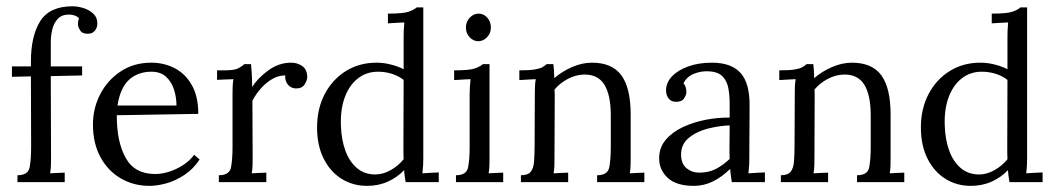

<svg xmlns="http://www.w3.org/2000/svg" viewBox="-20 -591 3426 623"><path d="M80.3 -391.3Q80.3 -474.5 110.7 -522.6Q141.2 -570.6 215.6 -570.6Q231.8 -570.6 250.5 -564.9Q269.2 -559.2 282.5 -546.9Q295.9 -534.7 295.9 -515.2Q295.9 -501.3 287.9 -491.4Q279.8 -481.5 265.1 -481.5Q247.2 -481.1 240 -492.5Q232.9 -503.9 232.9 -512.3Q232.9 -516.7 233.6 -521.5Q234.3 -526.2 236.5 -531Q231 -538 221.7 -540.9Q212.3 -543.8 204.3 -543.8Q180.8 -543.8 168 -530.4Q155.1 -517.1 150 -496.5Q144.8 -476 144.8 -454.3V-375.5H246.4V-346.2L144.8 -344L145.6 -79.6Q145.6 -64.5 145.2 -53Q144.8 -41.4 142.6 -28.6Q154.4 -29.3 166.3 -29.9Q178.2 -30.4 190 -30.8V0H36.7V-22.4Q71.1 -22.4 76.1 -48Q81 -73.7 81 -114L80.3 -343.2L18.7 -341.8V-375.5H80.3Z M465 12.1Q413.3 12.1 371.7 -12.3Q330 -36.7 305.8 -81.4Q281.6 -126.1 281.6 -187Q281.6 -239.8 305.3 -285.5Q328.9 -331.1 371.7 -359.4Q414.4 -387.6 470.8 -387.6Q512.7 -387.6 547.3 -369.5Q582 -351.3 602.7 -314.4Q623.4 -277.6 623.4 -221.5L359 -217.1Q358.6 -130.9 387.8 -78.7Q416.9 -26.4 482.9 -26.4Q517.8 -26.4 554.3 -44.2Q590.8 -62 609.8 -88.7L627.8 -73.7Q607.3 -42.5 578.8 -23.7Q550.4 -4.8 520.5 3.7Q490.6 12.1 465 12.1ZM361.2 -248.6H552.6Q552.6 -275.4 544.6 -300.5Q536.5 -325.6 518.7 -342Q500.9 -358.3 471.6 -358.3Q427.6 -358.3 399 -332.4Q370.4 -306.6 361.2 -248.6Z M690.1 -22.4Q724.6 -22.4 729.6 -48Q734.5 -73.7 734.5 -114V-285.3Q734.5 -297 734.9 -309.1Q735.2 -321.2 737.4 -334.1Q723.9 -333.7 710.9 -333.1Q697.8 -332.6 684.3 -331.9V-362.7H707.4Q739.6 -362.7 752.1 -368.9Q764.6 -375.1 772.6 -382.8H794.6Q795.7 -371.1 796.8 -353.5Q797.9 -335.9 798.3 -308.8Q815.2 -336.3 849.7 -361.9Q884.1 -387.6 924.5 -387.6Q945.4 -387.6 961.1 -376.4Q976.9 -365.2 976.9 -340.3Q976.9 -330.8 968.5 -317.2Q960 -303.6 939.5 -304Q923.4 -304.7 913.5 -317.4Q903.6 -330 905.8 -346.2Q886.7 -346.9 867.1 -336.6Q847.5 -326.4 829.8 -307.7Q812.2 -289 799 -264.4L799.8 -79.6Q799.8 -64.5 799.4 -53Q799 -41.4 796.8 -28.6Q808.6 -29.3 820.5 -29.9Q832.4 -30.4 844.2 -30.8V0H690.1Z M1170.9 12.1Q1124.7 12.1 1088 -11Q1051.3 -34.1 1030.1 -76.6Q1008.8 -119.2 1008.8 -177.1Q1008.8 -238.4 1033.7 -285.8Q1058.7 -333.3 1102.3 -360.5Q1145.9 -387.6 1201.7 -387.6Q1226.6 -387.6 1250.8 -381Q1275 -374.4 1289.7 -366.3V-469.4Q1289.7 -481.1 1290.1 -492.1Q1290.4 -503.1 1291.9 -518.2Q1278.3 -517.8 1265.3 -516.9Q1252.3 -516 1238.7 -515.2V-546.8Q1288.2 -546.8 1305.8 -553Q1323.4 -559.2 1331.9 -566.9H1353.5V-79.6Q1353.5 -67.8 1353 -55.7Q1352.4 -43.6 1350.6 -28.6Q1364.1 -29.3 1377.2 -30.3Q1390.2 -31.2 1403.7 -31.5V0H1296.3Q1294.1 -11.4 1293 -20.7Q1291.9 -30.1 1291.2 -38.9Q1269.9 -16.1 1239.1 -2Q1208.3 12.1 1170.9 12.1ZM1198 -24.9Q1223 -24.9 1247.9 -39.1Q1272.8 -53.2 1289.7 -74.4Q1289.3 -83.6 1289.1 -93.7Q1289 -103.8 1289 -115.5L1289.7 -331.9Q1271.7 -345.4 1250.5 -351.9Q1229.2 -358.3 1206.5 -358.3Q1169.1 -358.3 1141.2 -336.5Q1113.3 -314.6 1098.8 -275.4Q1084.3 -236.2 1086.2 -184.1Q1087.6 -137.9 1100.8 -101.9Q1114 -66 1138.4 -45.5Q1162.8 -24.9 1198 -24.9Z M1459.5 -22.4Q1493.9 -22.4 1498.9 -48Q1503.9 -73.7 1503.9 -114V-285.3Q1503.9 -297 1504.6 -308Q1505.3 -319 1506.8 -334.1Q1493.2 -333.7 1480.2 -332.8Q1467.2 -331.9 1453.6 -331.1V-362.7Q1503.1 -362.7 1520.7 -368.9Q1538.3 -375.1 1546.8 -382.8H1568.4V-79.6Q1568.4 -64.5 1568 -53Q1567.7 -41.4 1565.5 -28.6Q1577.2 -29.3 1589.1 -29.9Q1601 -30.4 1612.8 -30.8V0H1459.5ZM1531.7 -457.3Q1516 -457.3 1503.9 -470.1Q1491.7 -482.9 1491.7 -501.7Q1491.7 -520.4 1504.2 -533.6Q1516.7 -546.8 1532.5 -546.8Q1549.7 -546.8 1561.2 -533.6Q1572.8 -520.4 1572.8 -501.7Q1572.8 -482.9 1560.3 -470.1Q1547.9 -457.3 1531.7 -457.3Z M1670.3 0V-22.4Q1693.4 -22.4 1702.4 -34.1Q1711.4 -45.8 1712.9 -66.6Q1714.3 -87.3 1714.7 -114L1715.4 -285.3Q1715.4 -297 1715.8 -309.1Q1716.2 -321.2 1718.4 -334.1Q1704.8 -333.7 1691.8 -332.8Q1678.8 -331.9 1665.2 -331.1V-362.7Q1698.2 -362.7 1715.3 -365.6Q1732.3 -368.5 1740.2 -373.1Q1748.1 -377.7 1753.6 -382.8H1775.6Q1776.7 -374.8 1777.4 -364Q1778.1 -353.1 1778.5 -337.4Q1802.7 -358.6 1835.5 -373.1Q1868.4 -387.6 1901 -387.6Q1966.3 -387.6 1996.3 -346.5Q2026.4 -305.5 2026.4 -219.3V-79.6Q2026.4 -64.5 2026 -53Q2025.7 -41.4 2023.5 -28.6Q2035.2 -29.3 2047.1 -29.9Q2059 -30.4 2070.8 -30.8V0H1917.5V-22.4Q1952 -22.4 1956.9 -48Q1961.9 -73.7 1961.9 -114V-219.3Q1961.5 -283.5 1940.8 -316.6Q1920.1 -349.8 1875.3 -349.1Q1848.6 -348.7 1822.5 -335Q1796.5 -321.2 1779.2 -300.3Q1780 -294.5 1780 -286.8Q1780 -279.1 1780 -271L1779.2 -79.6Q1779.2 -64.5 1778.9 -53Q1778.5 -41.4 1776.3 -28.6Q1788 -29.3 1800 -29.9Q1811.9 -30.4 1823.6 -30.8V0Z M2354.6 0Q2352.4 -12.8 2351.3 -22.6Q2350.2 -32.3 2349.1 -42.9Q2323.8 -17.6 2294.3 -2.8Q2264.8 12.1 2231.4 12.1Q2174.6 12.1 2146.7 -13.8Q2118.8 -39.6 2118.8 -77.4Q2118.8 -112.2 2140.1 -137.3Q2161.3 -162.4 2195.8 -178.6Q2230.3 -194.7 2270.3 -202.4Q2310.2 -210.1 2347.6 -209.4V-256Q2347.6 -282 2343.2 -305.5Q2338.8 -328.9 2323.6 -344Q2308.4 -359 2275.8 -359.7Q2253.8 -360.5 2231 -351.3Q2208.3 -342.1 2197.7 -320.5Q2203.2 -314.6 2205.2 -306.7Q2207.2 -298.9 2207.2 -292.3Q2207.2 -283.1 2199.7 -271.7Q2192.2 -260.4 2173.5 -260.7Q2157.7 -260.7 2149.4 -271.5Q2141.2 -282.4 2141.2 -297.4Q2141.2 -322.7 2160.4 -343.1Q2179.7 -363.4 2213.2 -375.5Q2246.8 -387.6 2290.1 -387.6Q2353.1 -387.6 2383 -354.2Q2412.9 -320.9 2412.2 -248.6Q2412.2 -220.4 2412 -192.3Q2411.8 -164.3 2411.6 -136Q2411.4 -107.8 2411.4 -79.6Q2411.4 -67.8 2410.9 -55.7Q2410.3 -43.6 2408.5 -28.6Q2422.1 -29.3 2435.3 -30.3Q2448.5 -31.2 2462 -31.5V0ZM2347.6 -184.1Q2313.2 -183 2276.1 -173.5Q2239.1 -163.9 2214 -142.8Q2188.9 -121.7 2190 -86.5Q2191.1 -58.3 2208.3 -44.6Q2225.5 -30.8 2248.6 -30.8Q2279.1 -30.8 2302.2 -42.5Q2325.3 -54.3 2347.6 -75.2Q2347.3 -83.6 2347.1 -93.1Q2346.9 -102.7 2346.9 -113.3Q2346.9 -117 2347.3 -137.3Q2347.6 -157.7 2347.6 -184.1Z M2513.8 0V-22.4Q2536.9 -22.4 2545.8 -34.1Q2554.8 -45.8 2556.3 -66.6Q2557.8 -87.3 2558.1 -114L2558.9 -285.3Q2558.9 -297 2559.2 -309.1Q2559.6 -321.2 2561.8 -334.1Q2548.2 -333.7 2535.2 -332.8Q2522.2 -331.9 2508.6 -331.1V-362.7Q2541.6 -362.7 2558.7 -365.6Q2575.7 -368.5 2583.6 -373.1Q2591.5 -377.7 2597 -382.8H2619Q2620.1 -374.8 2620.8 -364Q2621.6 -353.1 2621.9 -337.4Q2646.1 -358.6 2679 -373.1Q2711.8 -387.6 2744.4 -387.6Q2809.7 -387.6 2839.8 -346.5Q2869.8 -305.5 2869.8 -219.3V-79.6Q2869.8 -64.5 2869.5 -53Q2869.1 -41.4 2866.9 -28.6Q2878.6 -29.3 2890.5 -29.9Q2902.5 -30.4 2914.2 -30.8V0H2760.9V-22.4Q2795.4 -22.4 2800.3 -48Q2805.3 -73.7 2805.3 -114V-219.3Q2804.9 -283.5 2784.2 -316.6Q2763.5 -349.8 2718.7 -349.1Q2692 -348.7 2665.9 -335Q2639.9 -321.2 2622.7 -300.3Q2623.4 -294.5 2623.4 -286.8Q2623.4 -279.1 2623.4 -271L2622.7 -79.6Q2622.7 -64.5 2622.3 -53Q2621.9 -41.4 2619.7 -28.6Q2631.5 -29.3 2643.4 -29.9Q2655.3 -30.4 2667 -30.8V0Z M3130.2 12.1Q3084 12.1 3047.3 -11Q3010.6 -34.1 2989.4 -76.6Q2968.1 -119.2 2968.1 -177.1Q2968.1 -238.4 2993 -285.8Q3018 -333.3 3061.6 -360.5Q3105.2 -387.6 3161 -387.6Q3185.9 -387.6 3210.1 -381Q3234.3 -374.4 3249 -366.3V-469.4Q3249 -481.1 3249.4 -492.1Q3249.7 -503.1 3251.2 -518.2Q3237.6 -517.8 3224.6 -516.9Q3211.6 -516 3198 -515.2V-546.8Q3247.5 -546.8 3265.1 -553Q3282.7 -559.2 3291.2 -566.9H3312.8V-79.6Q3312.8 -67.8 3312.2 -55.7Q3311.7 -43.6 3309.9 -28.6Q3323.4 -29.3 3336.5 -30.3Q3349.5 -31.2 3363 -31.5V0H3255.6Q3253.4 -11.4 3252.3 -20.7Q3251.2 -30.1 3250.5 -38.9Q3229.2 -16.1 3198.4 -2Q3167.6 12.1 3130.2 12.1ZM3157.3 -24.9Q3182.3 -24.9 3207.2 -39.1Q3232.1 -53.2 3249 -74.4Q3248.6 -83.6 3248.4 -93.7Q3248.3 -103.8 3248.3 -115.5L3249 -331.9Q3231 -345.4 3209.8 -351.9Q3188.5 -358.3 3165.7 -358.3Q3128.3 -358.3 3100.5 -336.5Q3072.6 -314.6 3058.1 -275.4Q3043.6 -236.2 3045.5 -184.1Q3046.9 -137.9 3060.1 -101.9Q3073.3 -66 3097.7 -45.5Q3122.1 -24.9 3157.3 -24.9Z"/></svg>

Font: Parastoo
Style: Regular
Weight: 400
Foundry: Saber Rastikerdar (saber.rastikerdar@gmail.com)
Version: Version 3.000